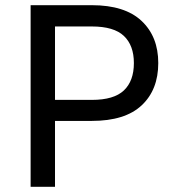

<svg xmlns="http://www.w3.org/2000/svg" viewBox="-20 -720 680 740"><path d="M98 -700H334Q461 -700 525.5 -639.5Q590 -579 590 -477Q590 -374 526 -314Q462 -254 334 -254H192V0H98ZM334 -335Q419 -335 457.5 -371.5Q496 -408 496 -477Q496 -545 457.5 -581.5Q419 -618 334 -618H192V-335Z"/></svg>

Font: Golos UI
Style: Regular
Weight: 400
Designer: A.Korolkova, Vitaly Kuzmin
Foundry: ParaType Ltd
Version: Version 2.000